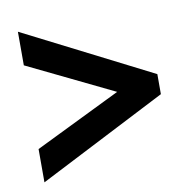

<svg xmlns="http://www.w3.org/2000/svg" viewBox="-60 -649 577 585"><g transform="rotate(-10 228.5 -357.0)"><path d="M32 -227 298 -357 32 -486V-590L428 -389V-327L32 -124Z"/></g></svg>

Font: Noto Sans Lao UI ExtCond SemBd
Style: Regular
Weight: 600
Width: 2
Designer: Monotype Design Team
Foundry: Monotype Imaging Inc.
Version: Version 2.000; ttfautohint (v1.8.4.7-5d5b)